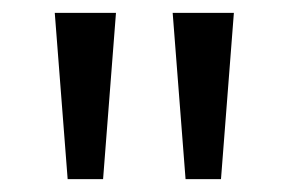

<svg xmlns="http://www.w3.org/2000/svg" viewBox="-20 -734 448 298"><path d="M160 -714H65L85 -456H140ZM343 -714H248L268 -456H323Z"/></svg>

Font: Noto Sans Arabic UI
Style: Regular
Weight: 400
Designer: Monotype Design Team, Nadine Chahine and Nizar Qandah
Foundry: Monotype Imaging Inc.
Version: Version 2.010